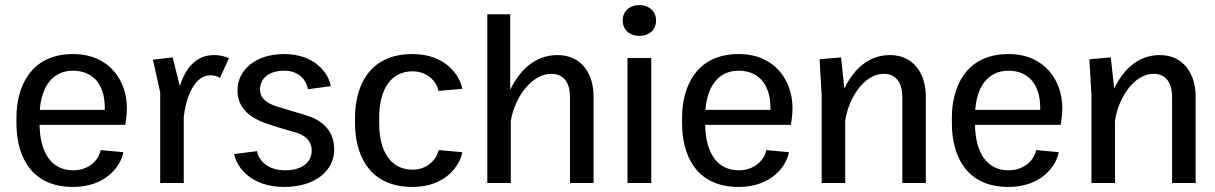

<svg xmlns="http://www.w3.org/2000/svg" viewBox="-20 -732 4861 768"><path d="M45.8 -238.3C45.8 -122.5 93.3 15.8 272.5 15.8C404.2 15.8 464.2 -69.2 473.3 -123.3L382.5 -131.7C376.7 -95.8 339.2 -50.8 272.5 -50.8C186.7 -50.8 140 -120 138.3 -232.5H480.8C485 -255 487.5 -277.5 487.5 -300C487.5 -410 416.7 -515.8 272.5 -515.8C96.7 -515.8 45.8 -376.7 45.8 -261.7ZM139.2 -292.5C146.7 -390 193.3 -449.2 272.5 -449.2C345.8 -449.2 399.2 -400.8 399.2 -300.8V-292.5Z M591.7 -493.3 620.8 -362.5V0H715V-265C725 -348.3 759.2 -430.8 821.7 -430.8C837.5 -430.8 849.2 -426.7 860 -420.8L895.8 -499.2C879.2 -506.7 860 -511.7 836.7 -511.7C759.2 -511.7 720 -452.5 699.2 -387.5L670.8 -502.5Z M916.7 -115.8C926.7 -61.7 985.8 15.8 1116.7 15.8C1240.8 15.8 1316.7 -49.2 1316.7 -133.3C1316.7 -220 1256.7 -255 1201.7 -271.7C1170.8 -280.8 1116.7 -296.7 1080.8 -308.3C1054.2 -317.5 1020 -335.8 1020 -373.3C1020 -420 1057.5 -449.2 1116.7 -449.2C1175.8 -449.2 1205.8 -411.7 1211.7 -375L1303.3 -387.5C1294.2 -440 1238.3 -515.8 1116.7 -515.8C1003.3 -515.8 930 -453.3 930 -370C930 -291.7 992.5 -257.5 1040 -240C1076.7 -226.7 1129.2 -211.7 1166.7 -200.8C1190.8 -193.3 1226.7 -175 1226.7 -130C1226.7 -82.5 1188.3 -50.8 1120 -50.8C1050.8 -50.8 1014.2 -90.8 1008.3 -127.5Z M1400 -239.2C1400 -124.2 1448.3 15.8 1630 15.8C1763.3 15.8 1820 -70.8 1829.2 -123.3L1734.2 -131.7C1727.5 -96.7 1691.7 -53.3 1630 -53.3C1545.8 -53.3 1496.7 -122.5 1496.7 -239.2V-260.8C1496.7 -377.5 1545.8 -446.7 1630 -446.7C1691.7 -446.7 1727.5 -403.3 1734.2 -368.3L1829.2 -376.7C1820 -429.2 1763.3 -515.8 1630 -515.8C1448.3 -515.8 1400 -375.8 1400 -260.8Z M1929.2 0H2023.3V-248.3C2037.5 -339.2 2105 -436.7 2185 -436.7C2224.2 -436.7 2260 -414.2 2260 -343.3V0H2354.2V-346.7C2354.2 -433.3 2309.2 -511.7 2210 -511.7C2115.8 -511.7 2055.8 -445 2020.8 -373.3V-675H1929.2Z M2490 0H2585V-500H2490ZM2537.5 -711.7C2500 -711.7 2470.8 -688.3 2470.8 -650C2470.8 -611.7 2500 -588.3 2537.5 -588.3C2575 -588.3 2604.2 -611.7 2604.2 -650C2604.2 -688.3 2575 -711.7 2537.5 -711.7Z M2708.3 -238.3C2708.3 -122.5 2755.8 15.8 2935 15.8C3066.7 15.8 3126.7 -69.2 3135.8 -123.3L3045 -131.7C3039.2 -95.8 3001.7 -50.8 2935 -50.8C2849.2 -50.8 2802.5 -120 2800.8 -232.5H3143.3C3147.5 -255 3150 -277.5 3150 -300C3150 -410 3079.2 -515.8 2935 -515.8C2759.2 -515.8 2708.3 -376.7 2708.3 -261.7ZM2801.7 -292.5C2809.2 -390 2855.8 -449.2 2935 -449.2C3008.3 -449.2 3061.7 -400.8 3061.7 -300.8V-292.5Z M3266.7 0H3360.8V-249.2C3374.2 -340 3436.7 -436.7 3515 -436.7C3553.3 -436.7 3589.2 -414.2 3589.2 -343.3V0H3683.3V-346.7C3683.3 -433.3 3637.5 -511.7 3540 -511.7C3448.3 -511.7 3390.8 -447.5 3357.5 -377.5L3344.2 -502.5L3258.3 -495L3266.7 -350Z M3787.5 -238.3C3787.5 -122.5 3835 15.8 4014.2 15.8C4145.8 15.8 4205.8 -69.2 4215 -123.3L4124.2 -131.7C4118.3 -95.8 4080.8 -50.8 4014.2 -50.8C3928.3 -50.8 3881.7 -120 3880 -232.5H4222.5C4226.7 -255 4229.2 -277.5 4229.2 -300C4229.2 -410 4158.3 -515.8 4014.2 -515.8C3838.3 -515.8 3787.5 -376.7 3787.5 -261.7ZM3880.8 -292.5C3888.3 -390 3935 -449.2 4014.2 -449.2C4087.5 -449.2 4140.8 -400.8 4140.8 -300.8V-292.5Z M4345.8 0H4440V-249.2C4453.3 -340 4515.8 -436.7 4594.2 -436.7C4632.5 -436.7 4668.3 -414.2 4668.3 -343.3V0H4762.5V-346.7C4762.5 -433.3 4716.7 -511.7 4619.2 -511.7C4527.5 -511.7 4470 -447.5 4436.7 -377.5L4423.3 -502.5L4337.5 -495L4345.8 -350Z"/></svg>

Font: Boon Medium
Style: Regular
Weight: 500
Designer: Sungsit Sawaiwan
Foundry: FontUni
Version: Version 2.0